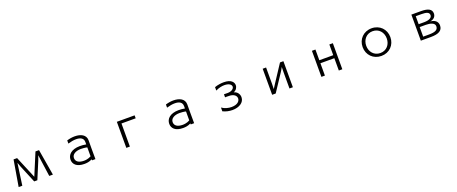

<svg xmlns="http://www.w3.org/2000/svg" viewBox="150 -2061 8700 3656"><g transform="rotate(-20 4500.0 -233.0)"><path d="M847 30 758 -498H686L500 -52L314 -498H242L153 30H227L289 -412C299 -383 310 -349 323 -319L468 30H532L678 -319C689 -346 700 -379 711 -412L773 30Z M1709 30C1708 -47 1708 -118 1708 -189C1708 -241 1708 -294 1709 -350V-351C1709 -465 1605 -513 1484 -513C1432 -513 1377 -504 1326 -488V-424C1384 -442 1441 -452 1491 -452C1577 -452 1640 -421 1640 -343V-293C1603 -302 1547 -305 1511 -305C1341 -303 1259 -220 1259 -120C1259 -29 1326 45 1483 45C1526 45 1583 40 1640 9V30ZM1640 -52C1582 -18 1518 -15 1496 -15C1392 -15 1331 -55 1331 -128C1331 -201 1405 -246 1512 -247C1543 -247 1597 -244 1640 -233Z M2407 30V-438H2695V-498H2335V30Z M3709 30C3708 -47 3708 -118 3708 -189C3708 -241 3708 -294 3709 -350V-351C3709 -465 3605 -513 3484 -513C3432 -513 3377 -504 3326 -488V-424C3384 -442 3441 -452 3491 -452C3577 -452 3640 -421 3640 -343V-293C3603 -302 3547 -305 3511 -305C3341 -303 3259 -220 3259 -120C3259 -29 3326 45 3483 45C3526 45 3583 40 3640 9V30ZM3640 -52C3582 -18 3518 -15 3496 -15C3392 -15 3331 -55 3331 -128C3331 -201 3405 -246 3512 -247C3543 -247 3597 -244 3640 -233Z M4291 1C4351 31 4419 45 4483 45C4618 45 4726 -19 4726 -128C4726 -190 4687 -248 4618 -264C4670 -283 4702 -331 4702 -380C4702 -437 4657 -510 4504 -510C4450 -510 4384 -502 4318 -479V-409C4382 -442 4446 -454 4496 -454C4595 -454 4637 -411 4637 -375C4637 -334 4590 -293 4508 -292C4493 -292 4459 -292 4431 -293V-231C4440 -232 4451 -232 4461 -232C4483 -232 4503 -231 4507 -231C4612 -231 4658 -180 4658 -128C4658 -76 4611 -15 4486 -15C4424 -15 4353 -32 4291 -75Z M5710 30V-498H5641L5414 -152C5399 -128 5374 -92 5356 -61C5358 -87 5359 -150 5359 -170V-498H5290V30H5362L5590 -315C5607 -340 5625 -371 5643 -405L5641 -304V30Z M6712 30V-498H6641V-281H6359V-498H6288V30H6359V-220H6641V30Z M7781 -233C7781 -393 7664 -513 7500 -513C7337 -513 7219 -393 7219 -233C7219 -73 7337 47 7500 47C7664 47 7781 -73 7781 -233ZM7500 -12C7374 -12 7292 -110 7292 -233C7292 -356 7374 -454 7500 -454C7627 -454 7708 -356 7708 -233C7708 -110 7627 -12 7500 -12Z M8506 30C8666 30 8746 -15 8746 -120C8746 -198 8687 -246 8596 -253C8685 -266 8714 -323 8714 -373C8714 -461 8639 -498 8496 -498H8303V30ZM8371 -279V-441H8485C8587 -441 8643 -423 8643 -365C8643 -307 8577 -279 8480 -279ZM8371 -27V-221H8494C8581 -221 8674 -198 8674 -129C8674 -59 8623 -27 8489 -27Z"/></g></svg>

Font: LINE Seed JP_OTF Regular
Style: Regular
Weight: 400
Designer: LY Corporation & Fontrix & Fontworks
Version: Version 1.002